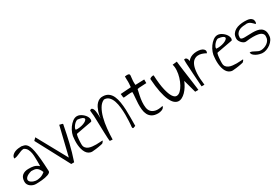

<svg xmlns="http://www.w3.org/2000/svg" viewBox="53 -1364 3176 2180"><g transform="rotate(-30 1641.0 -274.5)"><path d="M18.6 -84Q18.6 -139.6 49.3 -165Q80.1 -190.4 129.9 -190.4Q149.4 -190.4 166.5 -189.5Q183.6 -188.5 199.2 -184.6Q214.8 -180.7 230 -172.9Q245.1 -165 261.7 -150.4Q261.7 -153.3 262.2 -162.6Q262.7 -171.9 262.7 -182.6Q262.7 -193.4 262.7 -202.6Q262.7 -211.9 262.7 -215.8Q261.7 -233.4 261.7 -261.2Q261.7 -289.1 257.3 -318.4Q252.9 -347.7 239.7 -374Q226.6 -400.4 197.3 -414.1Q176.8 -414.1 159.2 -407.2Q141.6 -400.4 124 -392.6Q106.4 -384.8 88.9 -378.4Q71.3 -372.1 50.8 -372.1Q50.8 -396.5 65.9 -412.6Q81.1 -428.7 102.5 -437.5Q124 -446.3 147.5 -449.2Q170.9 -452.1 188.5 -452.1Q206.1 -449.2 221.2 -445.3Q236.3 -441.4 249.5 -429.7Q262.7 -418 273.9 -394Q285.2 -370.1 293.5 -327.1Q301.8 -284.2 308.1 -218.3Q314.5 -152.3 318.4 -56.6Q320.3 -43.9 310.1 -34.7Q299.8 -25.4 282.2 -19Q264.6 -12.7 242.7 -8.3Q220.7 -3.9 198.2 -2Q175.8 0 155.3 1Q134.8 2 121.1 2Q103.5 2 85.4 -3.9Q67.4 -9.8 52.2 -21Q37.1 -32.2 27.8 -48.3Q18.6 -64.5 18.6 -84ZM145.5 -152.3Q96.7 -138.7 77.1 -119.6Q57.6 -100.6 60.1 -83Q62.5 -65.4 83 -51.3Q103.5 -37.1 132.8 -32.7Q162.1 -28.3 196.3 -37.6Q230.5 -46.9 261.7 -74.2Q250 -102.5 238.3 -117.7Q226.6 -132.8 212.9 -140.6Q199.2 -148.4 182.6 -150.4Q166 -152.3 145.5 -152.3Z M347.7 -431.6 377.9 -461.9 592.8 -71.3 684.6 -449.2Q691.4 -446.3 699.2 -444.8Q707 -443.4 713.4 -441.9Q719.7 -440.4 723.6 -438.5Q727.5 -436.5 727.5 -431.6Q714.8 -369.1 703.6 -314.5Q692.4 -259.8 679.7 -208Q667 -156.2 652.3 -104Q637.7 -51.8 618.2 4.9H580.1Z M752 -229.5Q752 -258.8 764.6 -294.4Q777.3 -330.1 799.3 -360.8Q821.3 -391.6 849.1 -412.6Q877 -433.6 907.2 -433.6Q923.8 -433.6 939.9 -426.8Q956.1 -419.9 971.2 -408.7Q986.3 -397.5 998.5 -383.3Q1010.7 -369.1 1017.6 -353.5Q1024.4 -337.9 1024.9 -323.2Q1025.4 -308.6 1016.6 -297.9L810.5 -259.8Q806.6 -258.8 803.7 -250.5Q800.8 -242.2 798.8 -229.5Q796.9 -216.8 795.4 -201.7Q793.9 -186.5 793 -172.4Q792 -158.2 792 -147Q792 -135.7 792 -129.9Q792 -102.5 805.2 -85.4Q818.4 -68.4 838.9 -59.6Q859.4 -50.8 885.3 -47.9Q911.1 -44.9 936.5 -44.9Q961.9 -44.9 984.4 -46.9Q1006.8 -48.8 1021.5 -48.8Q1021.5 -44.9 1018.6 -40Q1015.6 -35.2 1011.7 -30.8Q1007.8 -26.4 1003.9 -22.9Q1000 -19.5 999 -18.6Q991.2 -16.6 975.1 -13.2Q959 -9.8 940.9 -6.8Q922.9 -3.9 907.2 -2Q891.6 0 885.7 0Q855.5 5.9 833 -1Q810.5 -7.8 794.9 -24.4Q779.3 -41 769.5 -64.9Q759.8 -88.9 754.9 -116.2Q750 -143.6 749.5 -172.9Q749 -202.1 752 -229.5ZM893.6 -396.5Q884.8 -396.5 870.6 -387.2Q856.4 -377.9 844.2 -363.8Q832 -349.6 823.7 -333.5Q815.4 -317.4 818.4 -305.7Q843.8 -302.7 871.1 -306.6Q898.4 -310.5 920.9 -318.8Q943.4 -327.1 958 -338.4Q972.7 -349.6 972.2 -361.3Q971.7 -373 953.6 -382.3Q935.5 -391.6 893.6 -396.5Z M1088.9 -4.9Q1086.9 -20.5 1085.4 -50.3Q1084 -80.1 1082.5 -117.7Q1081.1 -155.3 1080.1 -196.3Q1079.1 -237.3 1078.1 -274.4Q1077.1 -311.5 1075.7 -341.3Q1074.2 -371.1 1071.3 -386.7Q1071.3 -387.7 1070.8 -391.6Q1070.3 -395.5 1069.8 -400.4Q1069.3 -405.3 1069.3 -408.7Q1069.3 -412.1 1069.3 -414.1Q1084 -425.8 1094.2 -421.9Q1104.5 -418 1111.3 -404.8Q1118.2 -391.6 1121.1 -372.1Q1124 -352.5 1125.5 -333Q1127 -313.5 1127 -297.4Q1127 -281.2 1127 -274.4Q1128.9 -291 1132.8 -313.5Q1136.7 -335.9 1144.5 -359.4Q1152.3 -382.8 1163.6 -405.8Q1174.8 -428.7 1191.4 -446.3Q1208 -463.9 1229 -473.6Q1250 -483.4 1277.3 -481.4Q1320.3 -479.5 1348.1 -458Q1376 -436.5 1392.1 -400.4Q1408.2 -364.3 1415.5 -317.4Q1422.9 -270.5 1425.3 -217.8Q1427.7 -165 1426.8 -110.8Q1425.8 -56.6 1425.8 -6.8Q1417 -4.9 1408.2 -0.5Q1399.4 3.9 1393.6 3.4Q1387.7 2.9 1385.3 -5.4Q1382.8 -13.7 1386.7 -38.1Q1387.7 -55.7 1390.1 -92.3Q1392.6 -128.9 1392.1 -173.8Q1391.6 -218.8 1386.7 -266.6Q1381.8 -314.5 1368.7 -354Q1355.5 -393.6 1331.1 -418.5Q1306.6 -443.4 1267.6 -443.4Q1227.5 -426.8 1200.7 -380.9Q1173.8 -335 1157.7 -273.4Q1141.6 -211.9 1134.3 -140.1Q1127 -68.4 1126 0Q1124 -1 1118.7 -1Q1113.3 -1 1106.9 -1.5Q1100.6 -2 1095.2 -2.9Q1089.8 -3.9 1088.9 -4.9Z M1589.8 -354.5Q1581.1 -357.4 1565.9 -356.9Q1550.8 -356.4 1533.7 -355Q1516.6 -353.5 1501 -351.6Q1485.4 -349.6 1474.6 -349.6Q1469.7 -349.6 1468.3 -363.8Q1466.8 -377.9 1463.9 -402.3L1601.6 -412.1Q1604.5 -446.3 1605.5 -460.9Q1606.4 -475.6 1606 -485.8Q1605.5 -496.1 1605 -509.3Q1604.5 -522.5 1604.5 -550.8Q1629.9 -554.7 1643.1 -553.2Q1656.2 -551.8 1661.1 -545.9Q1666 -540 1665.5 -528.8Q1665 -517.6 1662.6 -501Q1660.2 -484.4 1658.7 -460.9Q1657.2 -437.5 1660.2 -408.2L1777.3 -412.1V-364.3Q1769.5 -364.3 1752.9 -363.3Q1736.3 -362.3 1717.3 -361.3Q1698.2 -360.4 1682.1 -359.4Q1666 -358.4 1658.2 -355.5Q1650.4 -320.3 1641.6 -280.3Q1632.8 -240.2 1629.9 -201.2Q1627 -162.1 1631.8 -128.4Q1636.7 -94.7 1656.2 -72.8Q1675.8 -50.8 1711.9 -42.5Q1748 -34.2 1807.6 -47.9Q1805.7 -33.2 1796.4 -23.9Q1787.1 -14.6 1774.9 -9.3Q1762.7 -3.9 1749 -1.5Q1735.4 1 1724.6 1Q1674.8 1 1645.5 -17.1Q1616.2 -35.2 1601.6 -64.5Q1586.9 -93.8 1583 -131.3Q1579.1 -168.9 1580.6 -208Q1582 -247.1 1585.9 -285.2Q1589.8 -323.2 1589.8 -354.5Z M1840.8 -378.9Q1840.8 -383.8 1847.2 -388.7Q1853.5 -393.6 1862.8 -396.5Q1872.1 -399.4 1880.9 -400.4Q1889.6 -401.4 1893.6 -397.5Q1899.4 -276.4 1916.5 -204.6Q1933.6 -132.8 1955.6 -99.6Q1977.5 -66.4 2002.9 -65.9Q2028.3 -65.4 2052.7 -87.4Q2077.1 -109.4 2098.1 -147.5Q2119.1 -185.5 2132.3 -229.5Q2145.5 -273.4 2148.4 -317.4Q2151.4 -361.3 2140.6 -395.5L2199.2 -402.3Q2200.2 -387.7 2204.6 -354Q2209 -320.3 2214.4 -277.8Q2219.7 -235.4 2226.6 -189.5Q2233.4 -143.6 2238.3 -104Q2243.2 -64.5 2247.1 -36.6Q2251 -8.8 2251 -2H2209L2163.1 -170.9Q2149.4 -136.7 2129.9 -105.5Q2110.4 -74.2 2087.4 -50.8Q2064.5 -27.3 2039.1 -14.2Q2013.7 -1 1988.8 -3.4Q1963.9 -5.9 1940.4 -26.4Q1917 -46.9 1897 -91.3Q1877 -135.7 1862.3 -206.1Q1847.7 -276.4 1840.8 -378.9Z M2282.2 -380.9Q2293.9 -385.7 2302.7 -382.8Q2311.5 -379.9 2317.4 -372.1Q2323.2 -364.3 2326.2 -354Q2329.1 -343.8 2331.1 -334Q2343.8 -355.5 2367.7 -368.7Q2391.6 -381.8 2418.9 -386.2Q2446.3 -390.6 2473.6 -388.2Q2501 -385.7 2520 -376.5Q2539.1 -367.2 2546.9 -351.1Q2554.7 -335 2543 -313.5Q2517.6 -328.1 2489.7 -336.9Q2461.9 -345.7 2435.5 -342.8Q2409.2 -339.8 2386.7 -322.8Q2364.3 -305.7 2349.6 -268.6Q2335 -231.4 2331.5 -170.4Q2328.1 -109.4 2339.8 -18.6H2302.7Q2302.7 -18.6 2301.3 -34.7Q2299.8 -50.8 2298.3 -77.1Q2296.9 -103.5 2294.4 -135.7Q2292 -168 2290 -201.2Q2288.1 -234.4 2286.6 -265.1Q2285.2 -295.9 2283.2 -318.4Q2283.2 -321.3 2282.7 -330.1Q2282.2 -338.9 2282.2 -349.1Q2282.2 -359.4 2282.2 -368.2Q2282.2 -377 2282.2 -380.9Z M2593.8 -229.5Q2593.8 -258.8 2606.4 -294.4Q2619.1 -330.1 2641.1 -360.8Q2663.1 -391.6 2690.9 -412.6Q2718.8 -433.6 2749 -433.6Q2765.6 -433.6 2781.7 -426.8Q2797.9 -419.9 2813 -408.7Q2828.1 -397.5 2840.3 -383.3Q2852.5 -369.1 2859.4 -353.5Q2866.2 -337.9 2866.7 -323.2Q2867.2 -308.6 2858.4 -297.9L2652.3 -259.8Q2648.4 -258.8 2645.5 -250.5Q2642.6 -242.2 2640.6 -229.5Q2638.7 -216.8 2637.2 -201.7Q2635.7 -186.5 2634.8 -172.4Q2633.8 -158.2 2633.8 -147Q2633.8 -135.7 2633.8 -129.9Q2633.8 -102.5 2647 -85.4Q2660.2 -68.4 2680.7 -59.6Q2701.2 -50.8 2727.1 -47.9Q2752.9 -44.9 2778.3 -44.9Q2803.7 -44.9 2826.2 -46.9Q2848.6 -48.8 2863.3 -48.8Q2863.3 -44.9 2860.4 -40Q2857.4 -35.2 2853.5 -30.8Q2849.6 -26.4 2845.7 -22.9Q2841.8 -19.5 2840.8 -18.6Q2833 -16.6 2816.9 -13.2Q2800.8 -9.8 2782.7 -6.8Q2764.6 -3.9 2749 -2Q2733.4 0 2727.5 0Q2697.3 5.9 2674.8 -1Q2652.3 -7.8 2636.7 -24.4Q2621.1 -41 2611.3 -64.9Q2601.6 -88.9 2596.7 -116.2Q2591.8 -143.6 2591.3 -172.9Q2590.8 -202.1 2593.8 -229.5ZM2735.4 -396.5Q2726.6 -396.5 2712.4 -387.2Q2698.2 -377.9 2686 -363.8Q2673.8 -349.6 2665.5 -333.5Q2657.2 -317.4 2660.2 -305.7Q2685.5 -302.7 2712.9 -306.6Q2740.2 -310.5 2762.7 -318.8Q2785.2 -327.1 2799.8 -338.4Q2814.5 -349.6 2814 -361.3Q2813.5 -373 2795.4 -382.3Q2777.3 -391.6 2735.4 -396.5Z M2967.8 -79.1Q2985.4 -79.1 3000.5 -72.3Q3015.6 -65.4 3030.3 -57.1Q3044.9 -48.8 3060.1 -42.5Q3075.2 -36.1 3092.8 -36.1Q3113.3 -36.1 3135.3 -43.5Q3157.2 -50.8 3175.8 -64Q3194.3 -77.1 3206.1 -96.2Q3217.8 -115.2 3217.8 -137.7Q3218.8 -144.5 3218.3 -154.3Q3217.8 -164.1 3211.9 -174.3Q3206.1 -184.6 3192.4 -193.8Q3178.7 -203.1 3152.8 -208Q3127 -212.9 3087.9 -213.4Q3048.8 -213.9 2991.2 -206.1Q2976.6 -206.1 2962.9 -214.4Q2949.2 -222.7 2938.5 -234.9Q2927.7 -247.1 2920.9 -261.2Q2914.1 -275.4 2914.1 -288.1Q2914.1 -326.2 2930.2 -350.1Q2946.3 -374 2971.7 -388.2Q2997.1 -402.3 3028.3 -408.2Q3059.6 -414.1 3091.8 -414.1Q3106.4 -414.1 3125.5 -412.6Q3144.5 -411.1 3160.6 -404.8Q3176.8 -398.4 3188 -384.8Q3199.2 -371.1 3199.2 -346.7Q3197.3 -330.1 3193.8 -326.7Q3190.4 -323.2 3184.1 -328.6Q3177.7 -334 3168.9 -343.8Q3160.2 -353.5 3147.9 -362.8Q3135.7 -372.1 3118.7 -377Q3101.6 -381.8 3080.1 -377Q3057.6 -377 3035.2 -372.6Q3012.7 -368.2 2994.6 -357.4Q2976.6 -346.7 2965.3 -328.1Q2954.1 -309.6 2954.1 -281.2Q2954.1 -266.6 2967.3 -261.2Q2980.5 -255.9 3002.4 -255.9Q3024.4 -255.9 3052.2 -257.3Q3080.1 -258.8 3109.4 -258.8Q3138.7 -258.8 3166 -254.4Q3193.4 -250 3214.4 -236.8Q3235.4 -223.6 3247.1 -199.2Q3258.8 -174.8 3255.9 -135.7Q3255.9 -107.4 3239.7 -82Q3223.6 -56.6 3198.7 -37.6Q3173.8 -18.6 3143.6 -7.8Q3113.3 2.9 3085 0Q3073.2 -1 3053.2 -6.3Q3033.2 -11.7 3014.2 -21.5Q2995.1 -31.2 2981.4 -45.4Q2967.8 -59.6 2967.8 -79.1Z"/></g></svg>

Font: Annie Use Your Telescope
Style: Regular
Weight: 400
Designer: Kimberly Geswein
Foundry: Kimberly Geswein
Version: Version 1.002 2001